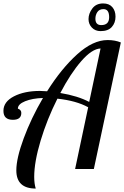

<svg xmlns="http://www.w3.org/2000/svg" viewBox="-59 -983 723 1117"><path d="M-39 -338Q-39 -391 22 -422.5Q83 -454 174 -454Q187 -454 215 -452Q298 -584 390 -667Q482 -750 567 -750Q610 -750 644 -736L487 0H378L454 -359Q385 -397 275 -409Q215 -290 177.5 -165.5Q140 -41 140 46Q140 86 149 114Q36 114 36 8Q36 -62 79 -178.5Q122 -295 191 -413Q129 -411 87 -394Q45 -377 45 -351Q65 -344 65 -326Q65 -286 16 -286Q-39 -286 -39 -338ZM292 -442Q394 -425 460 -390L526 -701Q476 -699 413.5 -627Q351 -555 292 -442ZM456 -872Q456 -904 478 -933.5Q500 -963 541 -963Q576 -963 594.5 -941.5Q613 -920 613 -886Q613 -850 591.5 -826Q570 -802 526 -802Q495 -802 475.5 -822.5Q456 -843 456 -872ZM496 -874Q496 -837 530 -837Q576 -837 576 -883Q576 -930 543 -930Q519 -930 507.5 -913Q496 -896 496 -874Z"/></svg>

Font: Lobster Two
Style: Italic
Weight: 400
Designer: Pablo Impallari
Foundry: Pablo Impallari. www.impallari.com
Version: Version 1.006